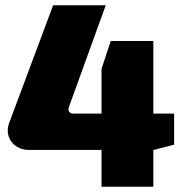

<svg xmlns="http://www.w3.org/2000/svg" viewBox="-20 -710 699 730"><path d="M382 -690 242 -303Q238 -292 243 -285Q248 -278 259 -278H642V-160L565 -140H89Q61 -140 40.5 -154.5Q20 -169 12.5 -193Q5 -217 15 -243L182 -690ZM563 -554V0H366V-448L401 -554Z"/></svg>

Font: Exo 2 Black
Style: Regular
Weight: 900
Designer: Natanael Gama
Foundry: Natanael Gama
Version: Version 2.010